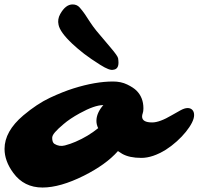

<svg xmlns="http://www.w3.org/2000/svg" viewBox="-111 -819 883 854"><path d="M393.1 -508.8Q377 -503.9 334.5 -530.8Q292 -557.6 263.7 -579.3Q235.4 -601.1 210.9 -624Q155.8 -675.8 149.4 -709Q144 -733.4 156.7 -756.3Q180.7 -799.3 211.9 -799.3Q231.4 -799.3 243.4 -785.6Q255.4 -772 266.6 -755.9L289.6 -720.7Q301.8 -702.1 317.4 -682.6L380.9 -607.4Q412.6 -570.3 414.3 -559.8Q416 -549.3 416 -540.5Q416 -511.2 393.1 -508.8ZM521 -300.8Q521 -274.4 565.9 -274.4Q599.1 -274.4 653.3 -306.6L691.4 -328.1Q710 -338.4 723.4 -338.4Q736.8 -338.4 744.6 -330.1Q752.4 -321.8 752.4 -307.1Q752.4 -292.5 742.7 -273.2Q732.9 -253.9 715.8 -232.7Q698.7 -211.4 675.8 -190.7Q652.8 -169.9 627 -153.3Q567.9 -116.7 517.6 -116.7Q464.4 -116.7 432.6 -134.8Q422.9 -140.6 413.6 -147Q361.3 -87.4 262.2 -37.6Q156.7 15.1 78.1 15.1Q-4.4 15.1 -51.8 -49.8Q-90.8 -102.5 -90.8 -156.7Q-90.8 -234.9 -7.3 -305.7Q54.2 -357.4 111.6 -384.3Q168.9 -411.1 215.8 -425.8Q313.5 -456.5 392.1 -456.5Q427.2 -456.5 454.8 -443.1Q482.4 -429.7 496.1 -416Q526.9 -385.3 526.9 -337.4Q526.9 -323.2 523.9 -315.4Q521 -307.6 521 -300.8ZM121.6 -208.5 121.1 -207V-206.5Q121.1 -185.5 130.9 -179.2Q152.8 -165.5 177.7 -172.1Q202.6 -178.7 225.1 -188.5Q280.8 -212.4 325.7 -249Q317.9 -264.6 317.9 -281.2Q317.9 -316.4 348.6 -351.6Q309.6 -351.6 243.2 -314.9Q199.7 -291 171.9 -267.1Q121.6 -225.1 121.6 -208.5Z"/></svg>

Font: Sarina
Style: Regular
Weight: 400
Designer: James Grieshaber
Foundry: James Grieshaber
Version: Version 1.001